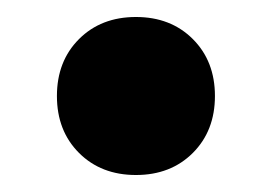

<svg xmlns="http://www.w3.org/2000/svg" viewBox="-20 -362 320 226"><path d="M73 -182Q47 -208 47 -249Q47 -290 73 -316Q99 -342 140 -342Q181 -342 207 -316Q233 -290 233 -249Q233 -208 207 -182Q181 -156 140 -156Q99 -156 73 -182Z"/></svg>

Font: Heuristica
Style: Bold
Weight: 700
Version: Version 1.0.2